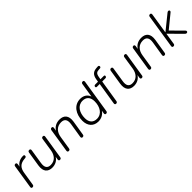

<svg xmlns="http://www.w3.org/2000/svg" viewBox="305 -1994 3319 3319"><g transform="rotate(-45 1965.0 -334.0)"><path d="M73 6C93 6 105 -4 108 -23L148 -274C163 -369 206 -430 320 -440L336 -441C361 -444 369 -453 369 -473C369 -490 360 -496 335 -495C266 -494 202 -463 167 -405L175 -456C179 -479 169 -492 150 -492C131 -492 119 -482 116 -462L48 -29C44 -6 53 6 73 6Z M557 8C632 8 693 -25 729 -84L720 -28C717 -5 727 6 746 6C765 6 776 -4 779 -23L848 -459C851 -479 841 -492 822 -492C802 -492 790 -482 787 -462L750 -222C733 -114 671 -44 569 -44C491 -44 458 -92 474 -190L516 -457C520 -479 509 -492 489 -492C470 -492 458 -482 455 -462L412 -191C391 -56 452 8 557 8Z M959 6C980 6 991 -4 994 -24L1032 -264C1049 -371 1111 -441 1217 -441C1298 -441 1331 -393 1316 -295L1273 -30C1269 -7 1279 6 1298 6C1319 6 1330 -4 1333 -23L1377 -295C1398 -430 1337 -494 1230 -494C1149 -494 1088 -459 1052 -399L1061 -457C1065 -479 1055 -492 1037 -492C1018 -492 1005 -481 1002 -461L934 -31C930 -8 940 6 959 6Z M1683 8C1759 8 1819 -27 1857 -83L1848 -30C1844 -7 1853 6 1872 6C1892 6 1904 -4 1907 -24L2005 -641C2008 -664 1999 -676 1980 -676C1960 -676 1948 -667 1945 -647L1903 -384C1877 -459 1812 -494 1737 -494C1581 -494 1495 -357 1495 -199C1495 -71 1570 8 1683 8ZM1699 -43C1610 -43 1557 -97 1557 -200C1557 -333 1622 -442 1741 -442C1831 -442 1884 -388 1884 -285C1884 -153 1819 -43 1699 -43Z M2117 6C2137 6 2149 -4 2152 -24L2218 -436H2294C2314 -436 2326 -446 2326 -467C2326 -479 2318 -485 2301 -485H2224L2231 -525C2244 -607 2271 -618 2322 -622L2353 -624C2383 -626 2385 -677 2348 -674L2318 -672C2237 -667 2187 -635 2171 -528L2164 -485H2097C2078 -485 2066 -475 2066 -455C2066 -443 2074 -436 2091 -436H2157L2092 -30C2088 -7 2098 6 2117 6Z M2556 8C2631 8 2692 -25 2728 -84L2719 -28C2716 -5 2726 6 2745 6C2764 6 2775 -4 2778 -23L2847 -459C2850 -479 2840 -492 2821 -492C2801 -492 2789 -482 2786 -462L2749 -222C2732 -114 2670 -44 2568 -44C2490 -44 2457 -92 2473 -190L2515 -457C2519 -479 2508 -492 2488 -492C2469 -492 2457 -482 2454 -462L2411 -191C2390 -56 2451 8 2556 8Z M2958 6C2979 6 2990 -4 2993 -24L3031 -264C3048 -371 3110 -441 3216 -441C3297 -441 3330 -393 3315 -295L3272 -30C3268 -7 3278 6 3297 6C3318 6 3329 -4 3332 -23L3376 -295C3397 -430 3336 -494 3229 -494C3148 -494 3087 -459 3051 -399L3060 -457C3064 -479 3054 -492 3036 -492C3017 -492 3004 -481 3001 -461L2933 -31C2929 -8 2939 6 2958 6Z M3518 6C3538 6 3550 -3 3553 -23L3586 -234H3588L3803 -17C3818 0 3827 6 3843 6C3866 6 3878 -19 3859 -39L3654 -246L3899 -446C3922 -465 3912 -492 3889 -492C3875 -492 3866 -487 3853 -475L3593 -265H3591L3650 -640C3653 -663 3644 -676 3625 -676C3605 -676 3593 -667 3590 -647L3493 -29C3489 -6 3499 6 3518 6Z"/></g></svg>

Font: SN Pro Light
Style: Italic
Weight: 300
Italic angle: -8.99998°
Designer: Tobias Whetton
Foundry: Supernotes
Version: Version 1.001;Glyphs 3.2 (3249)